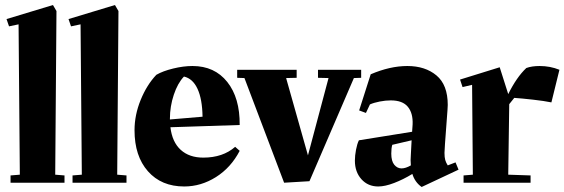

<svg xmlns="http://www.w3.org/2000/svg" viewBox="-20 -728 2249 765"><path d="M22 -29 59 -32 54 -631 16 -623 6 -652 191 -708 205 -684 200 -32 237 -29V0H22Z M269 -29 306 -32 301 -631 263 -623 253 -652 438 -708 452 -684 447 -32 484 -29V0H269Z M935 -230 659 -221Q666 -162 700 -131Q734 -100 790 -100Q868 -100 917 -143L935 -127Q900 -60 840.5 -22.5Q781 15 714 15Q623 15 569.5 -45.5Q516 -106 516 -209Q516 -270 540.5 -330Q565 -390 603 -430Q629 -445 670 -455Q711 -465 747 -465Q835 -465 885.5 -401.5Q936 -338 935 -230ZM787 -263Q786 -333 767 -374Q748 -415 713 -423Q688 -397 672.5 -350.5Q657 -304 657 -255V-252Z M1419 -450V-418L1390 -417L1213 -6L1112 0L954 -417L925 -418V-450H1162V-418L1120 -417L1207 -109L1289 -417L1247 -418V-450Z M1807 -52 1660 17Q1633 -2 1623 -35Q1587 -13 1550.5 1Q1514 15 1487 15Q1446 15 1420 -14Q1394 -43 1394 -88Q1394 -108 1398.5 -131.5Q1403 -155 1410 -169L1622 -203L1624 -232Q1626 -277 1605 -302.5Q1584 -328 1537 -328Q1516 -328 1493 -323.5Q1470 -319 1454 -312L1438 -278L1411 -288L1457 -432Q1534 -465 1603 -465Q1674 -465 1719 -427.5Q1764 -390 1764 -310L1763 -290L1753 -155L1751 -119Q1751 -101 1754 -90.5Q1757 -80 1764 -69L1795 -81ZM1617 -69 1616 -90 1617 -112 1620 -169 1543 -151Q1539 -138 1539 -116Q1539 -86 1551 -71.5Q1563 -57 1580 -57Q1596 -57 1617 -69Z M2009 -313 2005 -32 2094 -29V0H1827V-29L1864 -32L1861 -390L1823 -381L1813 -411L1971 -460L2005 -353Q2038 -420 2077 -457Q2099 -465 2130 -465Q2172 -465 2209 -450L2177 -320Q2148 -326 2103 -331Q2058 -336 2029 -338Z"/></svg>

Font: Rakkas
Style: Regular
Weight: 400
Designer: Zeynep Akay
Foundry: Zeynep Akay
Version: Version 2.000